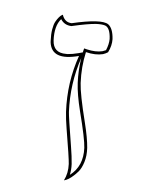

<svg xmlns="http://www.w3.org/2000/svg" viewBox="-69 -612 493 663"><g transform="rotate(-10 177.0 -280.0)"><path d="M127.9 -50.8Q131.8 -69.3 141.6 -171.4Q145 -206.5 149.9 -230Q171.4 -330.1 227.5 -412.1Q130.4 -412.1 139.2 -475.6Q139.6 -479 140.6 -481.9Q145 -502.4 152.3 -518.6Q159.7 -534.7 167.2 -542.5Q174.8 -550.3 181.9 -555.2Q189 -560.1 193.4 -561L197.3 -562Q198.7 -534.7 222.2 -527.8Q326.2 -524.4 345.7 -502.4Q358.9 -485.8 351.6 -449.2Q346.2 -426.8 328.6 -407.2Q319.8 -404.3 310.1 -403.8Q283.7 -404.3 253.4 -420.9Q228.5 -373.5 216.8 -318.8Q209 -282.2 207.5 -181.6Q206.5 -127 200.2 -94.2Q194.8 -67.9 182.4 -48.1Q169.9 -28.3 156.5 -19.3Q143.1 -10.3 130.6 -4.9Q118.2 0.5 109.9 1.5L101.6 2Q121.1 -19.5 127.9 -50.8ZM242.7 -421.9Q244.1 -424.3 244.6 -425.8L249.5 -434.6L258.3 -429.7Q286.6 -414.6 310.1 -414.1Q317.4 -414.6 322.8 -415.5Q336.9 -433.6 341.8 -451.2Q350.1 -489.3 334.5 -500Q324.7 -506.3 304.7 -510.7Q276.9 -516.1 221.7 -518.1H220.7H219.7Q195.8 -525.4 189 -547.9Q161.1 -529.3 150.4 -480Q141.6 -438 184.6 -426.8Q188 -425.8 189.9 -425.3Q206.5 -421.9 227.5 -421.9ZM233.9 -403.8Q180.2 -322.8 159.7 -228Q156.2 -211.4 146 -108.9Q142.6 -73.7 137.7 -48.8Q133.3 -28.8 125 -13.2Q176.8 -34.2 190.4 -96.2Q196.8 -126 197.8 -223.1Q198.7 -282.7 207 -321.3Q215.8 -362.3 233.9 -403.8Z"/></g></svg>

Font: Linux Biolinum Outline O
Style: Italic
Weight: 400
Italic angle: -12°
Designer: Philipp H. Poll
Foundry: Philipp H. Poll
Version: Version 0.6.2